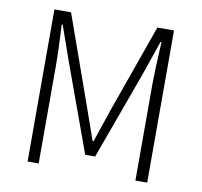

<svg xmlns="http://www.w3.org/2000/svg" viewBox="-75 -739 860 819"><g transform="rotate(10 355.0 -329.5)"><path d="M96 0V-659H168L303 -279L354 -134H358Q366 -158 382.5 -206.5Q399 -255 407 -279L542 -659H614V0H563V-420Q563 -470 570 -601H566L515 -453L376 -71H333L194 -453L142 -601H138Q144 -489 144 -420V0Z"/></g></svg>

Font: Assistant Light
Style: Regular
Weight: 300
Designer: Hebrew By Ben Nathan, Latin by Paul Hunt
Version: Version 2.001;PS 002.001;hotconv 1.0.88;makeotf.lib2.5.64775